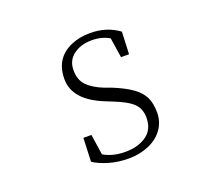

<svg xmlns="http://www.w3.org/2000/svg" viewBox="-124 -910 1248 1099"><g transform="rotate(-20 500.0 -360.5)"><path d="M274.4 -42 280.3 -185.5H329.1L347.7 -60.5Q404.3 -27.3 481.4 -27.8Q558.6 -28.3 608.9 -64Q659.2 -99.6 659.2 -170.9Q659.2 -224.6 626.5 -257.3Q593.8 -290 511.7 -322.3L470.7 -338.9Q293 -409.2 293 -538.1Q293 -667 406.2 -714.8Q457 -736.3 520.5 -736.3Q621.1 -736.3 695.3 -681.6L689.5 -545.9H640.6L622.1 -667Q577.1 -694.3 513.7 -694.3Q449.2 -694.3 404.3 -661.1Q359.4 -627.9 359.4 -568.4Q359.4 -507.8 393.6 -473.6Q427.7 -439.5 487.3 -416L530.3 -400.4Q604.5 -370.1 647.5 -339.4Q690.4 -308.6 708.5 -271Q726.6 -233.4 726.6 -177.7Q726.6 -122.1 695.3 -77.6Q664.1 -33.2 607.9 -9.3Q551.8 14.6 486.3 14.6Q419.9 14.6 364.7 -2Q309.6 -18.6 274.4 -42Z"/></g></svg>

Font: GenEi Koburi Mincho v6
Style: Regular
Weight: 400
Designer: o_tamon (Modified)
Foundry: o_tamon / Adobe Systems Incorporated
Version: Version 6.1